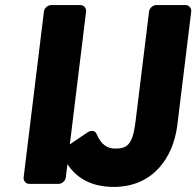

<svg xmlns="http://www.w3.org/2000/svg" viewBox="-20 -699 773 756"><path d="M73 0C72 11 80 25 95 25H211C222 25 237 15 239 0L319 -654C320 -665 312 -679 297 -679H181C170 -679 155 -669 153 -654ZM238 -119C228 -113 222 -98 227 -87C262 -7 329 37 428 37C582 37 662 -78 678 -205L733 -654C734 -665 726 -679 711 -679H595C584 -679 569 -669 567 -654L513 -215C502 -128 479 -114 434 -114C404 -114 379 -128 361 -170C353 -190 334 -184 325 -178Z"/></svg>

Font: Falling Sky
Style: BlkObl
Weight: 900
Designer: Paul D. Hunt
Foundry: Adobe Systems Incorporated
Version: Version 1.02